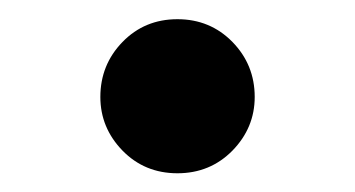

<svg xmlns="http://www.w3.org/2000/svg" viewBox="-20 -167 375 203"><path d="M167.6 16.2Q132.9 16.2 109.5 -7.8Q86.1 -31.9 86.1 -64.5Q86.1 -98.5 109.5 -122.6Q132.9 -146.7 167.6 -146.7Q202.2 -146.7 225.8 -122.6Q249.3 -98.5 249.3 -64.5Q249.3 -31.9 225.8 -7.8Q202.2 16.2 167.6 16.2Z"/></svg>

Font: Noto Serif KR
Style: Regular
Weight: 200
Designer: Ryoko NISHIZUKA 西塚涼子 (kana & ideographs); Frank Grießhammer (Latin, Greek & Cyrillic); Wenlong ZHANG 张文龙 (bopomofo); San
Foundry: Adobe
Version: Version 2.001;hotconv 1.1.0;makeotfexe 2.6.0